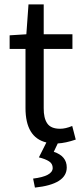

<svg xmlns="http://www.w3.org/2000/svg" viewBox="-20 -642 378 875"><path d="M96.2 -149.9V-418.9H23.9V-481L100.1 -485.8L109.9 -622.1H179.2V-485.8H310.1V-418.9H179.2V-148.9Q178.7 -104 195.3 -79.6Q211.9 -55.2 253.9 -55.2Q278.8 -55.2 309.1 -67.9L325.2 -5.9Q279.3 9.8 243.2 11.7L225.1 49.8Q284.2 69.3 284.2 121.1Q284.2 197.8 139.2 212.9L130.9 171.9Q219.2 161.1 220.2 124Q220.2 104 203.6 93.3Q187 82.5 157.2 75.2L191.4 7.3Q96.2 -15.6 96.2 -149.9Z"/></svg>

Font: SourceSansPro-Regular
Style: Regular
Weight: 400
Designer: Paul D. Hunt
Foundry: Adobe Systems Incorporated
Version: Version 1.050;PS Version 1.000;hotconv 1.0.70;makeotf.lib2.5